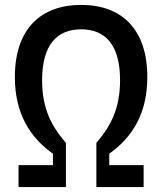

<svg xmlns="http://www.w3.org/2000/svg" viewBox="-20 -762 660 782"><path d="M310.5 -642.5C407 -642.5 469 -582 469 -435C469 -319.5 430.5 -247.5 372.5 -180V0H565V-89.5H425V-136C519 -202.5 580 -300 580 -448C580 -644.5 474.5 -742 310.5 -742C146.5 -742 40.5 -644.5 40.5 -448C40.5 -300 102 -202.5 195.5 -136V-89.5H55.5V0H248.5V-180C190 -247.5 151.5 -319.5 151.5 -435C151.5 -582 214 -642.5 310.5 -642.5Z"/></svg>

Font: Monaspace Neon Medium
Style: Regular
Weight: 500
Designer: Riley Cran & the Lettermatic Team
Foundry: Lettermatic
Version: Version 1.200 (Monaspace Neon)